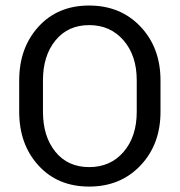

<svg xmlns="http://www.w3.org/2000/svg" viewBox="-20 -668 653 698"><path d="M477.1 -261.7V-376.5Q477.1 -465.8 429.2 -521.2Q381.3 -576.7 304.2 -576.7Q227.1 -576.7 181.6 -521Q136.2 -465.3 136.2 -376.5V-261.7Q136.2 -171.9 181.4 -116.2Q226.6 -60.5 304.2 -60.5Q381.8 -60.5 429.4 -116Q477.1 -171.4 477.1 -261.7ZM563.5 -375.5V-261.7Q563.5 -143.1 490.7 -66.4Q418 10.3 304 10.3Q189.9 10.3 119.9 -66.4Q49.8 -143.1 49.8 -261.7V-375.5Q49.8 -494.1 119.9 -571Q189.9 -647.9 304 -647.9Q418 -647.9 490.7 -571.3Q563.5 -494.6 563.5 -375.5Z"/></svg>

Font: Yantramanav
Style: Regular
Weight: 400
Version: Version 1.001;PS 1.0;hotconv 1.0.72;makeotf.lib2.5.5900; ttf